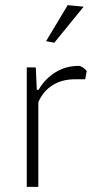

<svg xmlns="http://www.w3.org/2000/svg" viewBox="-20 -726 398 746"><path d="M159 -566 243 -706 305 -700 191 -560ZM84 -464H119L123 -377H130Q154 -419 194.5 -444.5Q235 -470 286 -470Q293 -470 302.5 -463.5Q312 -457 317 -450L311 -418H272Q220 -418 183.5 -394.5Q147 -371 129 -329V0H84Z"/></svg>

Font: Athiti Light
Style: Regular
Weight: 300
Designer: CadsonDemak Team
Foundry: CadsonDemak
Version: Version 1.033